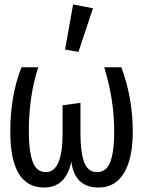

<svg xmlns="http://www.w3.org/2000/svg" viewBox="-20 -828 640 859"><path d="M307 -808 396 -791 331 -596 271 -606ZM523 -527Q574 -390 574 -239Q574 -120 535 -54.5Q496 11 421 11Q314 11 299 -105Q275 11 177 11Q26 11 26 -239Q26 -400 76 -527H151Q109 -398 109 -239Q109 -152 126 -105Q143 -58 185 -58Q260 -58 260 -231V-357L340 -368V-230Q340 -147 356.5 -102.5Q373 -58 414 -58Q457 -58 474 -105Q491 -152 491 -239Q491 -384 446 -527Z"/></svg>

Font: Fira Mono
Style: Regular
Weight: 400
Designer: Carrois Corporate & Edenspiekermann AG
Foundry: Carrois Corporate GbR & Edenspiekermann AG
Version: Version 3.206;PS 003.206;hotconv 1.0.70;makeotf.lib2.5.58329